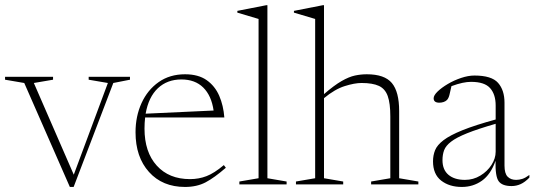

<svg xmlns="http://www.w3.org/2000/svg" viewBox="-25 -730 2116 760"><path d="M423.5 -401.5 266.5 10H251.5L71 -401.5L-5 -414.5V-426H185V-414.5L109 -401.5L267 -38.5L402 -401.5L326 -414.5V-426H489.5V-414.5Z M707.5 -436Q760 -436 793 -412.8Q826 -389.5 842.8 -350.8Q859.5 -312 863 -265H549.5Q547 -244 547 -221Q547 -128 595.5 -74.5Q644 -21 727 -21Q762 -21 792.5 -32.8Q823 -44.5 861 -76.5L869 -66Q823.5 -26.5 788.8 -8.2Q754 10 707.5 10Q618 10 564.8 -49.2Q511.5 -108.5 511.5 -206.5Q511.5 -269.5 535.2 -321.8Q559 -374 603 -405Q647 -436 707.5 -436ZM693 -415.5Q637 -415.5 600 -380.8Q563 -346 551.5 -280L820.5 -292.5Q812 -351.5 779.5 -383.5Q747 -415.5 693 -415.5Z M1033.5 -24.5 1109.5 -11.5V0H922.5V-11.5L998.5 -24.5V-655L914.5 -680V-687L1029.5 -709.5H1033.5Z M1333.5 0H1146.5V-11.5L1222.5 -24.5V-655L1138.5 -680V-687L1253.5 -709.5H1257.5V-357.5Q1298 -392.5 1327.2 -409.2Q1356.5 -426 1380 -431Q1403.5 -436 1427 -436Q1497 -436 1526 -401.5Q1555 -367 1555 -290.5V-24.5L1631 -11.5V0H1444V-11.5L1520 -24.5V-269.5Q1520 -321 1509.8 -349.8Q1499.5 -378.5 1474.8 -390Q1450 -401.5 1406 -401.5Q1378.5 -401.5 1339.5 -389.2Q1300.5 -377 1257.5 -341.5V-24.5L1333.5 -11.5Z M2000 6.5Q1963 6.5 1949 -12.5Q1935 -31.5 1936.5 -93.5Q1917.5 -39.5 1882.8 -14.8Q1848 10 1803 10Q1753.5 10 1721.2 -15.2Q1689 -40.5 1689 -91.5Q1689 -115 1697.2 -135.5Q1705.5 -156 1730.8 -175.2Q1756 -194.5 1805.5 -214.5Q1855 -234.5 1937 -257V-312.5Q1937 -356.5 1915 -381.2Q1893 -406 1839.5 -406Q1824 -406 1805.2 -402Q1786.5 -398 1762 -389Q1757.5 -368 1754 -354.2Q1750.5 -340.5 1744 -334Q1739 -329 1730.8 -326.2Q1722.5 -323.5 1714 -323.5Q1691.5 -323.5 1691.5 -341Q1691.5 -352.5 1707.2 -367.8Q1723 -383 1747.5 -397.5Q1772 -412 1800.2 -421.5Q1828.5 -431 1853 -431Q1921 -431 1946.5 -402Q1972 -373 1972 -323.5V-74.5Q1972 -43.5 1984.2 -30.8Q1996.5 -18 2018 -18Q2030.5 -18 2042.8 -22Q2055 -26 2070.5 -37.5V-27Q2053 -9 2035.8 -1.2Q2018.5 6.5 2000 6.5ZM1726.5 -96Q1726.5 -58 1750.2 -38Q1774 -18 1815.5 -18Q1848.5 -18 1876.2 -34.8Q1904 -51.5 1920.5 -77.2Q1937 -103 1937 -129.5V-240Q1866 -219.5 1823.8 -202.5Q1781.5 -185.5 1760.5 -169.2Q1739.5 -153 1733 -135.5Q1726.5 -118 1726.5 -96Z"/></svg>

Font: Newsreader 16pt ExtraLight
Style: Regular
Weight: 275
Designer: Hugues Gentile
Foundry: Production Type
Version: Version 1.003; ttfautohint (v1.8.3)